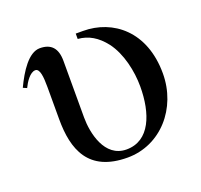

<svg xmlns="http://www.w3.org/2000/svg" viewBox="-90 -561 704 672"><g transform="rotate(-20 262.0 -225.0)"><path d="M255 -460V-440C294 -437 326 -418 354 -382C389 -336 404 -266 404 -209C404 -109 371 -18 284 -18C202 -18 182 -117 182 -174V-385C182 -432 161 -455 119 -455C77 -455 41 -398 16 -345L30 -339C39 -358 58 -388 78 -388C95 -388 98 -356 98 -318V-198C98 -85 132 10 278 10C401 10 494 -95 494 -225C494 -382 393 -460 282 -460Z"/></g></svg>

Font: STIXGeneral
Style: Regular
Weight: 400
Designer: MicroPress Inc., with final additions and corrections provided by Coen Hoffman, Elsevier (retired)
Version: Version 1.1.0